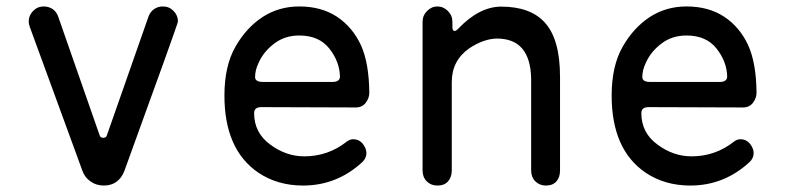

<svg xmlns="http://www.w3.org/2000/svg" viewBox="-20 -560 2440 595"><path d="M302.5 15Q278 15 261 2.5Q243 -9.5 235.5 -30.5L72 -477.5Q69 -486 69 -493.5Q69 -512 82.5 -526Q96 -540 115.5 -540Q130.5 -540 143 -532Q154.5 -524 160 -509.5L289 -140Q291.5 -133 300 -133Q308.5 -133 311 -140L440.5 -509.5Q446 -524 458 -532Q469.5 -540 485 -540Q504.5 -540 518 -526Q531.5 -512 531.5 -493.5Q531.5 -487 365.5 -30.5Q348 14.5 302.5 15Z M1010 -306Q1033.5 -306 1033.5 -323Q1032.5 -368.5 1001 -409Q969 -450 907.5 -450Q863 -450 830.5 -425.5Q797 -400.5 781.5 -365.5Q770.5 -343 770.5 -321Q770.5 -306 796 -306ZM919 15Q840 15 780.5 -25Q675.5 -96.5 675.5 -264Q675.5 -355.5 709.5 -415Q743 -474 794 -507.5Q844.5 -540 907.5 -540Q976 -540 1024.5 -508Q1072.5 -476 1098.5 -420Q1111 -392.5 1117.5 -355.8Q1124 -319 1124.5 -273Q1124.5 -255.5 1113 -241Q1102 -227 1082.5 -227L790 -228Q767.5 -228 767.5 -209.5Q767.5 -148.5 817.5 -112Q866.5 -75.5 923 -75.5Q997 -75.5 1055 -121.5Q1064.5 -128.5 1074 -128.5Q1093 -128.5 1104.5 -114Q1115.5 -100 1115.5 -85.5Q1115.5 -69.5 1102.5 -57.5Q1024 15 919 15Z M1335.5 -540Q1354 -540 1368 -526Q1382 -512 1382 -492V-476Q1382 -464 1389 -464Q1393 -464 1399 -470Q1464.5 -539 1532.5 -539.5Q1623.5 -539.5 1668 -490.5Q1715.5 -439 1715.5 -322V-32Q1715.5 -10.5 1704.5 2Q1693 15 1672 15Q1652 15 1639 2Q1626 -11 1626 -32V-316.5Q1623.5 -440.5 1520 -440.5Q1479.5 -440 1434.5 -410.5Q1380 -372.5 1380 -305.5V-32Q1380 -11 1368.5 2Q1357 15 1335.5 15Q1315.5 15 1302.5 2Q1289.5 -11 1289.5 -32V-492Q1289.5 -512 1303.5 -526Q1317.5 -540 1335.5 -540Z M2210 -306Q2233.5 -306 2233.5 -323Q2232.5 -368.5 2201 -409Q2169 -450 2107.5 -450Q2063 -450 2030.5 -425.5Q1997 -400.5 1981.5 -365.5Q1970.5 -343 1970.5 -321Q1970.5 -306 1996 -306ZM2119 15Q2040 15 1980.5 -25Q1875.5 -96.5 1875.5 -264Q1875.5 -355.5 1909.5 -415Q1943 -474 1994 -507.5Q2044.5 -540 2107.5 -540Q2176 -540 2224.5 -508Q2272.5 -476 2298.5 -420Q2311 -392.5 2317.5 -355.8Q2324 -319 2324.5 -273Q2324.5 -255.5 2313 -241Q2302 -227 2282.5 -227L1990 -228Q1967.5 -228 1967.5 -209.5Q1967.5 -148.5 2017.5 -112Q2066.5 -75.5 2123 -75.5Q2197 -75.5 2255 -121.5Q2264.5 -128.5 2274 -128.5Q2293 -128.5 2304.5 -114Q2315.5 -100 2315.5 -85.5Q2315.5 -69.5 2302.5 -57.5Q2224 15 2119 15Z"/></svg>

Font: Maple Mono SC NF
Style: Regular
Weight: 400
Designer: subframe7536
Version: Version 4.2; ttfautohint (v1.8.4.7-5d5b-dirty);Nerd Fonts 6.